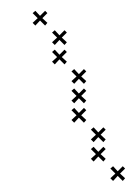

<svg xmlns="http://www.w3.org/2000/svg" viewBox="-20 -337 254 353"><path d="M67.1 -295 57.9 -303.6 67.1 -312.9 62.9 -317.1 53.6 -307.9 45 -317.1 40 -312.9 49.3 -303.6 40 -295 45 -290 53.6 -299.3 62.9 -290ZM102.9 -259.3 93.6 -267.9 102.9 -277.1 98.6 -281.4 89.3 -272.1 80.7 -281.4 75.7 -277.1 85 -267.9 75.7 -259.3 80.7 -254.3 89.3 -263.6 98.6 -254.3ZM102.9 -223.6 93.6 -232.1 102.9 -241.4 98.6 -245.7 89.3 -236.4 80.7 -245.7 75.7 -241.4 85 -232.1 75.7 -223.6 80.7 -218.6 89.3 -227.9 98.6 -218.6ZM138.6 -187.9 129.3 -196.4 138.6 -205.7 134.3 -210 125 -200.7 116.4 -210 111.4 -205.7 120.7 -196.4 111.4 -187.9 116.4 -182.9 125 -192.1 134.3 -182.9ZM138.6 -152.1 129.3 -160.7 138.6 -170 134.3 -174.3 125 -165 116.4 -174.3 111.4 -170 120.7 -160.7 111.4 -152.1 116.4 -147.1 125 -156.4 134.3 -147.1ZM138.6 -116.4 129.3 -125 138.6 -134.3 134.3 -138.6 125 -129.3 116.4 -138.6 111.4 -134.3 120.7 -125 111.4 -116.4 116.4 -111.4 125 -120.7 134.3 -111.4ZM174.3 -80.7 165 -89.3 174.3 -98.6 170 -102.9 160.7 -93.6 152.1 -102.9 147.1 -98.6 156.4 -89.3 147.1 -80.7 152.1 -75.7 160.7 -85 170 -75.7ZM174.3 -45 165 -53.6 174.3 -62.9 170 -67.1 160.7 -57.9 152.1 -67.1 147.1 -62.9 156.4 -53.6 147.1 -45 152.1 -40 160.7 -49.3 170 -40ZM210 -9.3 200.7 -17.9 210 -27.1 205.7 -31.4 196.4 -22.1 187.9 -31.4 182.9 -27.1 192.1 -17.9 182.9 -9.3 187.9 -4.3 196.4 -13.6 205.7 -4.3Z"/></svg>

Font: Gossip Low Cross Small
Style: Regular
Weight: 200
Width: 3
Designer: Deborah Khodanovich
Version: Version 1.001;Glyphs 3.3.1 (3343)